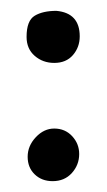

<svg xmlns="http://www.w3.org/2000/svg" viewBox="-20 -439 197 354"><path d="M84 -419Q127 -415 127 -372Q127 -352 114.5 -337.5Q102 -323 80 -323Q59 -323 44 -336Q29 -349 29 -371Q29 -401 44 -410Q59 -419 84 -419ZM80 -202Q100 -202 113 -188Q126 -174 126 -155Q126 -135 112.5 -120Q99 -105 77 -105Q57 -105 44 -117.5Q31 -130 31 -150Q31 -170 46 -186Q61 -202 80 -202Z"/></svg>

Font: PreciousPlastic
Style: Regular
Weight: 700
Version: Version 001.006